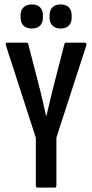

<svg xmlns="http://www.w3.org/2000/svg" viewBox="-20 -848 417 868"><path d="M151 0Q142 0 142 -10V-225L7 -642Q3 -655 13 -655H99Q107 -655 108 -648L161 -442Q168 -413 175 -383.5Q182 -354 188 -325H190Q197 -354 204 -383.5Q211 -413 218 -442L271 -648Q273 -655 279 -655H363Q373 -655 370 -642L235 -226V-10Q235 0 228 0ZM124 -719Q100 -719 86.5 -732Q73 -745 73 -768V-779Q73 -802 86.5 -815Q100 -828 124 -828Q148 -828 161 -815Q174 -802 174 -779V-768Q174 -745 161 -732Q148 -719 124 -719ZM253 -719Q231 -719 217.5 -732Q204 -745 204 -768V-779Q204 -802 217.5 -815Q231 -828 253 -828Q278 -828 291 -815Q304 -802 304 -779V-768Q304 -745 291 -732Q278 -719 253 -719Z"/></svg>

Font: Sofia Sans Extra Condensed SemiBold
Style: Regular
Weight: 600
Designer: Botio Nikoltchev, Ani Petrova
Foundry: lettersoup
Version: Version 4.101